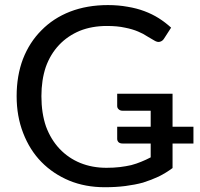

<svg xmlns="http://www.w3.org/2000/svg" viewBox="-20 -745 803 772"><path d="M757.8 -168Q736.3 -168 673.8 -168Q673.8 -143.6 673.8 -69.3Q647.5 -49.8 618.2 -35.2Q588.9 -21.5 554.7 -10.7Q522.5 -2 484.4 2.9Q446.3 7.8 401.4 7.8Q323.2 7.8 258.8 -18.6Q193.4 -45.9 146.5 -93.8Q99.6 -141.6 73.2 -210Q46.9 -277.3 46.9 -358.4Q46.9 -440.4 72.3 -507.8Q98.6 -575.2 146.5 -623Q194.3 -671.9 261.7 -698.2Q330.1 -724.6 414.1 -724.6Q456.1 -724.6 493.2 -717.8Q529.3 -711.9 560.5 -700.2Q591.8 -688.5 618.2 -671.9Q644.5 -655.3 668 -633.8Q658.2 -619.1 639.6 -589.8Q633.8 -580.1 623 -577.1Q613.3 -574.2 600.6 -582Q587.9 -588.9 572.3 -598.6Q556.6 -609.4 535.2 -618.2Q512.7 -627.9 482.4 -633.8Q452.1 -640.6 410.2 -640.6Q349.6 -640.6 300.8 -621.1Q252 -600.6 217.8 -564.5Q182.6 -527.3 164.1 -475.6Q146.5 -422.9 146.5 -358.4Q146.5 -290 165 -236.3Q184.6 -183.6 219.7 -146.5Q254.9 -109.4 302.7 -89.8Q350.6 -70.3 408.2 -70.3Q437.5 -70.3 461.9 -73.2Q486.3 -76.2 507.8 -81.1Q529.3 -86.9 547.9 -94.7Q567.4 -102.5 585.9 -112.3Q585.9 -130.9 585.9 -168Q557.6 -168 472.7 -168Q462.9 -168 457 -172.9Q451.2 -178.7 451.2 -186.5Q451.2 -203.1 451.2 -235.4Q485.4 -235.4 585.9 -235.4Q585.9 -252 585.9 -299.8Q557.6 -299.8 472.7 -299.8Q462.9 -299.8 457 -305.7Q451.2 -310.5 451.2 -319.3Q451.2 -335.9 451.2 -368.2Q506.8 -368.2 673.8 -368.2Q673.8 -335 673.8 -235.4Q695.3 -235.4 757.8 -235.4Q757.8 -218.8 757.8 -168Z"/></svg>

Font: Lato
Style: Regular
Weight: 400
Designer: Lukasz Dziedzic with Adam Twardoch and Botio Nikoltchev
Version: Version 2.015; 2015-08-06; http://www.latofonts.com/